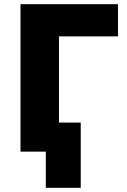

<svg xmlns="http://www.w3.org/2000/svg" viewBox="-20 -725 606 918"><path d="M199 173V0H95V-139H366V173ZM78 0V-705H544V-551H262V0Z"/></svg>

Font: Nunito Sans 7pt SemiCondensed Black
Style: Regular
Weight: 900
Width: 4
Designer: Vernon Adams
Foundry: Vernon Adams
Version: Version 3.101;gftools[0.9.27]